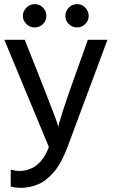

<svg xmlns="http://www.w3.org/2000/svg" viewBox="-20 -727 550 931"><path d="M148 -594Q125 -594 108 -610.5Q91 -627 91 -650Q91 -673 108 -690Q125 -707 148 -707Q172 -707 188.5 -690Q205 -673 205 -650Q205 -627 188.5 -610.5Q172 -594 148 -594ZM354 -594Q330 -594 313.5 -610.5Q297 -627 297 -650Q297 -673 313.5 -690Q330 -707 354 -707Q377 -707 393.5 -690Q410 -673 410 -650Q410 -627 393.5 -610.5Q377 -594 354 -594ZM79 184Q58 184 32 178V96Q57 102 72 102Q173 102 217 -14L1 -534H100L192 -302Q230 -205 246 -162.5Q262 -120 262 -110L266 -128Q278 -171 316 -282L406 -534H501L307 -13Q278 64 241.5 107Q205 150 164 167Q123 184 79 184Z"/></svg>

Font: LXGW 975 Gothic SC
Style: Regular
Weight: 400
Version: Version 2.01;February 25, 2021